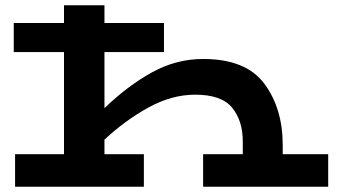

<svg xmlns="http://www.w3.org/2000/svg" viewBox="-20 -706 1281 726"><path d="M1221 -123V0H748V-123H898V-172Q898 -249 858 -298.5Q818 -348 718 -348Q629 -348 540.5 -299Q452 -250 375 -178V-123H524V0H37V-123H222V-509H32V-619H222V-686H375V-619H600V-509H375V-297Q462 -381 554 -432Q646 -483 748 -483Q910 -483 979.5 -389.5Q1049 -296 1049 -158V-123Z"/></svg>

Font: BioRhyme Expanded ExtraBold
Style: Regular
Weight: 800
Width: 7
Designer: Aoife Mooney
Foundry: Aoife Mooney Type
Version: Version 1.000